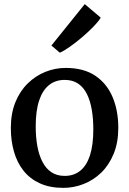

<svg xmlns="http://www.w3.org/2000/svg" viewBox="-20 -899 625 930"><path d="M32.5 -279Q32.5 -349.5 54.5 -403.8Q76.5 -458 114.5 -495Q152.5 -532 200 -551Q247.5 -570 298 -570Q385.5 -570 441.8 -532Q498 -494 525.5 -428.5Q553 -363 553 -280Q553 -209 530.8 -154.5Q508.5 -100 470.8 -63.2Q433 -26.5 385.2 -7.8Q337.5 11 287 11Q221.5 11 173.5 -10.8Q125.5 -32.5 94.2 -71.8Q63 -111 47.8 -164Q32.5 -217 32.5 -279ZM293.5 -47Q337.5 -47 368.5 -71.8Q399.5 -96.5 415.8 -146.5Q432 -196.5 432 -272Q432 -324 424.5 -367.8Q417 -411.5 400.8 -444Q384.5 -476.5 358 -494.2Q331.5 -512 293.5 -512Q249 -512 217.8 -487.2Q186.5 -462.5 169.8 -412.8Q153 -363 153 -287Q153 -234.5 161 -190.8Q169 -147 185.8 -114.8Q202.5 -82.5 229 -64.8Q255.5 -47 293.5 -47ZM269.5 -644 229 -678.5 390.5 -879 468 -813.5Q457.5 -795.5 433 -770.2Q408.5 -745 378 -719Q347.5 -693 318.8 -672.8Q290 -652.5 270.5 -644Z"/></svg>

Font: Merriweather Light 18pt Medium
Style: Regular
Weight: 500
Version: Version 2.100